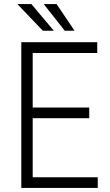

<svg xmlns="http://www.w3.org/2000/svg" viewBox="-20 -917 537 937"><path d="M415.5 -340.3H139.6V-51.8H457V0H84V-710.9H454.6V-658.2H139.6V-392.1H415.5ZM242.7 -767.1H189L64.9 -897H133.3ZM343.8 -767.1H295.9L193.4 -897H256.3Z"/></svg>

Font: Roboto Condensed Light
Style: Regular
Weight: 300
Designer: Google
Version: Version 2.134; 2016